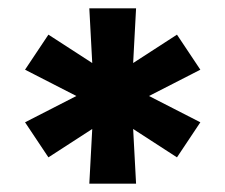

<svg xmlns="http://www.w3.org/2000/svg" viewBox="-20 -570 540 460"><path d="M194 -130 201 -261 96 -193 40 -277 163 -340 40 -403 96 -487 201 -419 194 -550H306L299 -419L404 -487L460 -403L337 -340L460 -277L404 -193L299 -261L306 -130Z"/></svg>

Font: iosevka_custom_sans_ss08
Style: Bold
Weight: 700
Designer: Belleve Invis
Foundry: Belleve Invis
Version: Version 10.3.0; ttfautohint (v1.8.3)